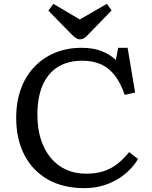

<svg xmlns="http://www.w3.org/2000/svg" viewBox="-20 -962 791 996"><path d="M417 14Q307 14 227.5 -31.5Q148 -77 106 -159Q64 -241 64 -351Q64 -434 88.5 -501Q113 -568 158.5 -615.5Q204 -663 266 -688.5Q328 -714 403 -714Q463 -714 506.5 -697Q550 -680 581 -651L593 -714H642L681 -482L627 -470Q606 -531 576 -570Q546 -609 504.5 -628Q463 -647 407 -647Q332 -647 280 -614.5Q228 -582 201 -519.5Q174 -457 174 -366Q174 -294 192.5 -237.5Q211 -181 244.5 -141.5Q278 -102 324 -81.5Q370 -61 426 -61Q476 -61 515 -73Q554 -85 586.5 -110Q619 -135 650 -173L696 -137Q674 -101 644 -73Q614 -45 578 -25.5Q542 -6 501.5 4Q461 14 417 14ZM394 -758Q384 -758 374 -764.5Q364 -771 349 -786L231 -907L257 -942L394 -861L534 -942L559 -908L435 -780Q426 -770 416 -764Q406 -758 394 -758Z"/></svg>

Font: Literata Variable Black
Style: Regular
Weight: 900
Designer: Latin by Veronika Burian and Jose Scaglione. Greek by Irene Vlachou. Cyrillic by Vera Evstafieva.
Foundry: TypeTogether
Version: Version 3.021